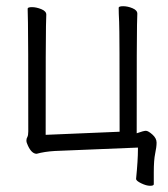

<svg xmlns="http://www.w3.org/2000/svg" viewBox="-20 -493 540 618"><path d="M475 100Q475 105 463 105Q451 105 434.5 97Q418 89 418 83Q424 23 424 -13V-18L156 -7Q123 -5 98 2Q82 2 70 -24Q65 -34 65 -40.5Q65 -47 68 -52Q71 -57 71 -70Q71 -391 70 -419.5Q69 -448 69 -465Q69 -470 83 -470Q97 -470 113 -463.5Q129 -457 129 -446Q129 -435 128 -409.5Q127 -384 127 -64V-59L365 -69V-74Q365 -394 363.5 -422.5Q362 -451 362 -468Q362 -473 376.5 -473Q391 -473 406.5 -466.5Q422 -460 422 -449Q422 -438 421 -412.5Q420 -387 420 -71V-64Q442 -72 449.5 -72Q457 -72 470.5 -60Q484 -48 484 -34Q484 -20 479.5 1Q475 22 475 62Z"/></svg>

Font: LXGW WenKai Mono TC Light
Style: Regular
Weight: 300
Designer: LXGW / Fontworks Inc.
Foundry: LXGW / Fontworks Inc.
Version: Version 1.330